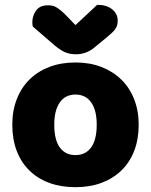

<svg xmlns="http://www.w3.org/2000/svg" viewBox="-20 -760 626 796"><path d="M555 -243Q555 -183 536.5 -135Q518 -87 483.5 -53.5Q449 -20 401 -2Q353 16 293 16Q233 16 185 -1.5Q137 -19 102.5 -52.5Q68 -86 49.5 -134Q31 -182 31 -243Q31 -302 50 -350Q69 -398 103.5 -431.5Q138 -465 186 -483Q234 -501 293 -501Q352 -501 400 -482.5Q448 -464 482.5 -430.5Q517 -397 536 -349Q555 -301 555 -243ZM293 -368Q251 -368 228 -335.5Q205 -303 205 -243Q205 -180 228 -148.5Q251 -117 293 -117Q335 -117 358 -149Q381 -181 381 -243Q381 -303 358 -335.5Q335 -368 293 -368ZM293 -656 383 -740Q422 -740 445 -721.5Q468 -703 468 -674Q468 -652 456.5 -637.5Q445 -623 420 -603L375 -566Q355 -549 335.5 -542Q316 -535 296 -535Q282 -535 271 -537Q260 -539 248.5 -544Q237 -549 223 -559Q209 -569 190 -586L116 -650Q115 -655 114.5 -659Q114 -663 114 -668Q114 -694 129.5 -716Q145 -738 178 -738Q188 -738 196.5 -736.5Q205 -735 214 -729.5Q223 -724 234 -715Q245 -706 259 -691Z"/></svg>

Font: Baloo Tammudu 2 ExtraBold
Style: Regular
Weight: 800
Designer: Maithili Shingre, Omkar Shende and Ek Type
Foundry: Ek Type
Version: Version 1.640;hotconv 1.0.111;makeotfexe 2.5.65597; ttfautoh